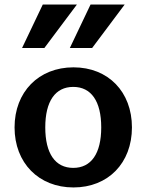

<svg xmlns="http://www.w3.org/2000/svg" viewBox="-20 -810 644 844"><path d="M44 -250C44 -94 150 14 303 14C455 14 560 -93 560 -250C560 -406 456 -514 303 -514C150 -514 44 -406 44 -250ZM179 -250C179 -365 223 -428 302 -428C381 -428 425 -365 425 -250C425 -135 381 -72 302 -72C223 -72 179 -135 179 -250ZM318 -790H168L77 -599H175ZM528 -790H378L287 -599H385Z"/></svg>

Font: Perun
Style: Bold
Weight: 700
Foundry: Copyright (c) Stefan Peev, Context Ltd, 2016
Version: Version 1.089